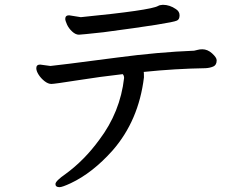

<svg xmlns="http://www.w3.org/2000/svg" viewBox="-20 -731 1040 803"><path d="M229 51.8Q211.9 51.8 211.9 38.8Q211.9 25.9 254.9 -3.9Q333 -61 395 -146Q482.9 -262.2 499 -404.8Q499 -415 493.2 -420.9Q398.9 -410.2 303 -395Q207 -379.9 194.8 -379.9Q181.2 -379.9 166 -391.8Q150.9 -403.8 141.4 -418.9Q131.8 -434.1 131.8 -445.8Q131.8 -460.9 147.9 -460.9L190.9 -455.1Q215.8 -457 469.2 -490.2Q642.1 -513.2 792 -519Q798.8 -520 806.9 -522.5Q814.9 -524.9 826.2 -524.9Q848.1 -524.9 867.2 -507.6Q886.2 -490.2 886.2 -479Q886.2 -459 872.1 -452.9Q857.9 -446.8 839.8 -445.8Q712.9 -443.8 581.1 -430.2Q582 -429.2 582 -407.2Q560.1 -227.1 451.2 -102.1Q367.2 -7.8 275.9 35.2Q240.2 51.8 229 51.8ZM310.1 -585.9Q295.9 -585.9 281.5 -599.4Q267.1 -612.8 260 -628.9Q252.9 -645 252.9 -651.9Q252.9 -667 269 -667L317.9 -659.2Q609.9 -688 641.1 -706.1Q646 -709 650.4 -709.5Q654.8 -710 661.1 -710.9Q689.9 -710.9 715.8 -692.9Q731 -683.1 731 -667Q731 -649.9 720.2 -645Q698.2 -633.8 413.1 -596.2Q318.8 -585.9 310.1 -585.9Z"/></svg>

Font: LXGW WenKai Mono GB Screen
Style: Regular
Weight: 400
Monospace: yes
Designer: LXGW / Fontworks Inc.
Foundry: LXGW / Fontworks Inc.
Version: Version 1.510;January 18,2025